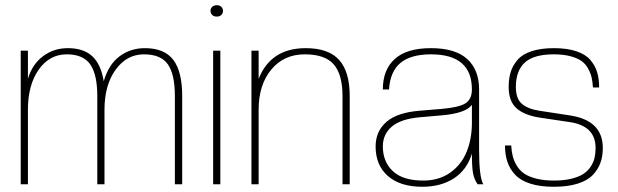

<svg xmlns="http://www.w3.org/2000/svg" viewBox="-20 -712 2389 742"><path d="M684.1 0H655.8V-340.8Q655.8 -424.3 628.9 -463.1Q602.1 -502 536.1 -502Q469.7 -502 426.8 -442.6Q383.8 -383.3 383.8 -288.1V0H356V-340.8Q356 -423.8 328.9 -462.9Q301.8 -502 237.8 -502Q171.4 -502 129.6 -442.9Q87.9 -383.8 87.9 -288.1V0H60.1V-516.1H87.9V-407.2Q104 -462.9 145.8 -494.4Q187.5 -525.9 242.2 -525.9Q303.7 -525.9 337.2 -494.1Q370.6 -462.4 380.9 -397.9Q399.4 -462.4 441.7 -494.1Q483.9 -525.9 540 -525.9Q615.2 -525.9 649.7 -480.7Q684.1 -435.5 684.1 -340.8Z M831.5 0H803.7V-516.1H831.5ZM835.4 -654.3Q829.1 -647.9 817.9 -647.9Q806.6 -647.9 800 -654.3Q793.5 -660.6 793.5 -669.9Q793.5 -679.2 800 -685.5Q806.6 -691.9 817.9 -691.9Q829.1 -691.9 835.4 -685.5Q841.8 -679.2 841.8 -669.9Q841.8 -660.6 835.4 -654.3Z M1331.5 0H1303.7V-340.8Q1303.7 -423.3 1270.3 -462.6Q1236.8 -502 1157.7 -502Q1077.1 -502 1028.3 -443.1Q979.5 -384.3 979.5 -288.1V0H951.7V-516.1H979.5V-407.2Q1026.4 -525.9 1161.6 -525.9Q1249.5 -525.9 1290.5 -480.5Q1331.5 -435.1 1331.5 -340.8Z M1611.8 9.8Q1526.9 9.8 1479.2 -31.7Q1431.6 -73.2 1431.6 -146Q1431.6 -204.6 1473.4 -241Q1515.1 -277.3 1602.5 -284.2L1685.5 -291Q1753.9 -296.9 1778.8 -312.7Q1803.7 -328.6 1803.7 -366.2Q1803.7 -502 1645.5 -502Q1567.9 -502 1527.8 -469Q1487.8 -436 1483.4 -366.2H1459.5Q1459.5 -442.4 1505.6 -484.1Q1551.8 -525.9 1645.5 -525.9Q1739.3 -525.9 1785.4 -484.1Q1831.5 -442.4 1831.5 -366.2V-131.8Q1831.5 -28.3 1847.7 0H1825.7Q1812.5 -19 1808.1 -42.5Q1803.7 -65.9 1803.7 -118.2Q1784.7 -55.7 1734.4 -22.9Q1684.1 9.8 1611.8 9.8ZM1615.7 -14.2Q1676.8 -14.2 1720 -44.9Q1763.2 -75.7 1783.4 -125.5Q1803.7 -175.3 1803.7 -237.8V-307.1Q1780.3 -273.9 1685.5 -266.1L1602.5 -258.8Q1529.3 -252.4 1494.4 -222.9Q1459.5 -193.4 1459.5 -146Q1459.5 -86.9 1498.3 -50.5Q1537.1 -14.2 1615.7 -14.2Z M2120.6 9.8Q2066.9 9.8 2029.1 -2.4Q1991.2 -14.6 1970.5 -37.1Q1949.7 -59.6 1940.7 -87.2Q1931.6 -114.7 1931.6 -149.9H1955.6Q1957 -125.5 1961.9 -106.9Q1966.8 -88.4 1978 -70.3Q1989.3 -52.2 2006.8 -40.5Q2024.4 -28.8 2053.2 -21.5Q2082 -14.2 2120.6 -14.2Q2158.7 -14.2 2187.7 -21.2Q2216.8 -28.3 2234.4 -39.8Q2252 -51.3 2262.9 -68.1Q2273.9 -85 2277.8 -102.3Q2281.7 -119.6 2281.7 -140.1Q2281.7 -225.6 2181.6 -240.2L2063.5 -257.8Q2005.9 -267.1 1975.8 -293.9Q1945.8 -320.8 1945.8 -376Q1945.8 -408.2 1953.4 -433.1Q1960.9 -458 1979.5 -480Q1998 -502 2033.7 -513.9Q2069.3 -525.9 2120.6 -525.9Q2171.9 -525.9 2207.5 -513.9Q2243.2 -502 2261.7 -480Q2280.3 -458 2287.8 -432.4Q2295.4 -406.7 2295.4 -374H2271.5Q2270 -396.5 2266.4 -412.6Q2262.7 -428.7 2252.9 -446.8Q2243.2 -464.8 2227.5 -476.1Q2211.9 -487.3 2184.8 -494.6Q2157.7 -502 2120.6 -502Q2042.5 -502 2008.1 -470.2Q1973.6 -438.5 1973.6 -376Q1973.6 -330.6 1996.8 -310.8Q2020 -291 2063.5 -284.2L2181.6 -266.1Q2309.6 -247.1 2309.6 -140.1Q2309.6 -108.4 2300.5 -83Q2291.5 -57.6 2271 -35.9Q2250.5 -14.2 2212.2 -2.2Q2173.8 9.8 2120.6 9.8Z"/></svg>

Font: Creato Display Thin
Style: Regular
Weight: 265
Version: Version 1.000